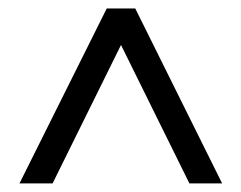

<svg xmlns="http://www.w3.org/2000/svg" viewBox="-20 -758 562 447"><path d="M25.4 -331.1 228.5 -738.3H294.9L497.1 -331.1H420.9L261.7 -653.3L102.5 -331.1Z"/></svg>

Font: BabelStone Tibetan
Style: Regular
Weight: 400
Designer: Christopher J. Fynn
Foundry: BabelStone
Version: Version 10.011 October 1, 2023